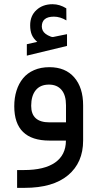

<svg xmlns="http://www.w3.org/2000/svg" viewBox="-20 -678 470 926"><path d="M159.7 -476.1Q141.6 -491.2 133.5 -510Q125.5 -528.8 125.5 -556.2Q125.5 -602.1 156 -629.9Q186.5 -657.7 233.4 -657.7Q251 -657.7 267.6 -652.6Q284.2 -647.5 299.8 -637.7L300.3 -579.6Q270 -597.7 240.2 -597.7Q181.6 -597.7 181.6 -549.8Q182.1 -539.1 186.3 -530.5Q190.4 -522 200 -514.6Q209.5 -507.3 224.6 -501.5Q227.5 -500.5 229.7 -500Q231.9 -499.5 234.4 -499.5Q234.9 -499.5 235.6 -499.5Q236.3 -499.5 236.8 -499.8Q237.3 -500 238.3 -500Q250.5 -502.4 272.9 -507.1Q295.4 -511.7 303.2 -513.2V-456.5L109.4 -409.7V-464.8ZM380.9 -169.9V0Q380.9 106.4 308.1 167.2Q235.4 228 98.6 228H62.5V142.1H95.7Q193.8 142.1 245.6 106Q297.4 69.8 297.9 1V0H218.8Q48.8 0 48.8 -165.5Q48.8 -206.5 59.6 -240.7Q70.3 -274.9 91.1 -300.3Q111.8 -325.7 144.3 -339.8Q176.8 -354 218.3 -354Q295.4 -354 338.1 -304.7Q380.9 -255.4 380.9 -169.9ZM130.4 -167.5Q130.4 -87.9 218.3 -87.9H298.3V-170.4Q298.3 -219.2 276.6 -244.6Q254.9 -270 216.3 -270Q174.3 -270 152.3 -242.9Q130.4 -215.8 130.4 -167.5Z"/></svg>

Font: Shabnam FD-WOL
Style: FD-WOL
Weight: 400
Foundry: DejaVu fonts team - Redesigned by Saber Rastikerdar - Based on Vazir font
Version: Version 5.0.1